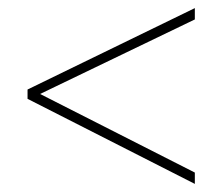

<svg xmlns="http://www.w3.org/2000/svg" viewBox="-20 -673 549 474"><path d="M461 -219 48 -429V-452L461 -653V-625L79 -441L461 -247Z"/></svg>

Font: Noto Sans Kannada UI SemiCondensed Thin
Style: Regular
Weight: 100
Width: 4
Designer: Jelle Bosma - Monotype Design Team
Foundry: Monotype Imaging Inc.
Version: Version 2.005; ttfautohint (v1.8.4.7-5d5b)